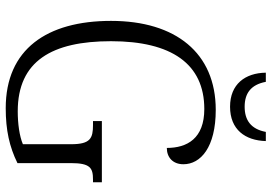

<svg xmlns="http://www.w3.org/2000/svg" viewBox="-159 -780 949 671"><g transform="rotate(90 315.5 -444.5)"><path d="M353 -774C433 -774 471 -827 473 -899H441C431 -846 399 -825 353 -825C307 -825 276 -846 266 -899H234C235 -827 274 -774 353 -774ZM358 10C435 10 493 -3 550 -31V-217C550 -286 567 -295 608 -295H617V-326H403V-295H417C463 -295 484 -286 484 -219V-50C456 -38 412 -32 369 -32C193 -32 124 -152 124 -358C124 -569 203 -684 361 -684C464 -684 497 -624 497 -553C530 -553 554 -574 554 -611C554 -671 495 -724 364 -724C165 -724 53 -584 53 -358C53 -134 152 10 358 10Z"/></g></svg>

Font: Noto Serif Georgian SemiCondensed Light
Style: Regular
Weight: 300
Width: 4
Designer: Monotype Design Team, Akaki Razmadze
Foundry: Google LLC
Version: Version 2.003